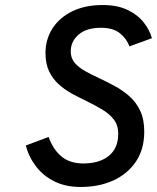

<svg xmlns="http://www.w3.org/2000/svg" viewBox="-20 -732 624 764"><path d="M301 12Q241.5 12 197.2 -9.8Q153 -31.5 124 -69Q95 -106.5 82.5 -153L173.5 -187Q191 -137.5 224.5 -109.5Q258 -81.5 312.5 -81.5Q354 -81.5 385.2 -95Q416.5 -108.5 433.5 -134.8Q450.5 -161 450.5 -199.5Q450.5 -233.5 432.8 -256.5Q415 -279.5 386.2 -296.5Q357.5 -313.5 325 -329.5Q295.5 -343.5 266.5 -359.2Q237.5 -375 213.5 -396.8Q189.5 -418.5 175.2 -448.5Q161 -478.5 161 -521Q161 -575.5 188.8 -618.8Q216.5 -662 267.5 -687Q318.5 -712 388 -712Q446.5 -712 487 -692.8Q527.5 -673.5 551.5 -643.2Q575.5 -613 584.5 -580L495 -547.5Q484 -578 457 -599.8Q430 -621.5 381.5 -621.5Q324.5 -621.5 293 -594.5Q261.5 -567.5 261.5 -527.5Q261.5 -500.5 277.2 -482Q293 -463.5 319 -449Q345 -434.5 375.5 -420.5Q406.5 -406 437.8 -389Q469 -372 495.5 -348.5Q522 -325 538 -291Q554 -257 554 -208Q554 -138.5 521.2 -89.5Q488.5 -40.5 431.5 -14.2Q374.5 12 301 12Z"/></svg>

Font: Overpass Medium
Style: Italic
Weight: 500
Italic angle: -10°
Designer: Delve Withrington, Dave Bailey, Thomas Jockin
Foundry: Delve Fonts LLC
Version: Version 4.000